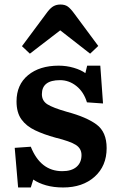

<svg xmlns="http://www.w3.org/2000/svg" viewBox="-20 -814 520 848"><path d="M60 14 45 -161 116 -166Q159 -58 255 -58Q296 -58 318 -77Q340 -96 340 -129Q340 -158 315 -174Q290 -190 225 -206Q174 -220 135 -238.5Q96 -257 74.5 -287Q53 -317 53 -366Q53 -440 104 -482Q155 -524 239 -524Q274 -524 306 -514.5Q338 -505 357 -491L365 -524H423L435 -357L364 -362Q350 -408 317.5 -434Q285 -460 245 -460Q165 -460 165 -398Q165 -369 189 -353.5Q213 -338 276 -320Q362 -297 406.5 -264Q451 -231 451 -160Q451 -81 398 -33.5Q345 14 259 14Q217 14 183.5 4.5Q150 -5 127 -21L116 14ZM112 -577 77 -610 190 -762Q204 -780 217 -787Q230 -794 247 -794Q267 -794 279.5 -785Q292 -776 308 -754L414 -611L378 -577L246 -680Z"/></svg>

Font: Literata 12pt SemiBold
Style: Regular
Weight: 600
Designer: Latin by Veronika Burian and Jose Scaglione. Greek by Irene Vlachou. Cyrillic by Vera Evstafieva.
Foundry: TypeTogether
Version: Version 3.002